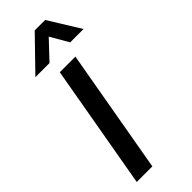

<svg xmlns="http://www.w3.org/2000/svg" viewBox="-305 -984 1018 1018"><g transform="rotate(-45 204.0 -475.5)"><path d="M157 -700H274L151 0H34ZM220 -951H298L408 -773H308L249 -875L153 -773H47Z"/></g></svg>

Font: Bai Jamjuree SemiBold
Style: Italic
Weight: 600
Italic angle: -10°
Version: Version 1.000; ttfautohint (v1.6)